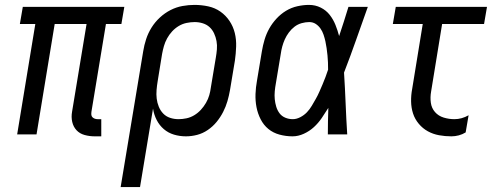

<svg xmlns="http://www.w3.org/2000/svg" viewBox="-20 -548 2040 783"><path d="M393 8H366Q345 8 325 2.5Q305 -3 292 -17Q279 -31 274.5 -51Q270 -71 274 -93L333 -450H203L129 0H50L124 -450H61L73 -520H487L475 -450H412L353 -93Q352 -86 352.5 -80Q353 -74 357 -70Q361 -66 366.5 -64Q372 -62 378 -62H393Z M551 215H472L564 -339Q568 -364 576 -388.5Q584 -413 598 -435.5Q612 -458 632 -476.5Q652 -495 675.5 -507Q699 -519 724 -523.5Q749 -528 773 -528Q802 -528 829.5 -522Q857 -516 879 -500.5Q901 -485 916 -462.5Q931 -440 937.5 -413.5Q944 -387 943 -358Q942 -329 938 -301L918 -181Q914 -158 907.5 -135.5Q901 -113 890 -91.5Q879 -70 863.5 -51Q848 -32 827.5 -18Q807 -4 784 2Q761 8 738 8Q713 8 689.5 1Q666 -6 648 -21.5Q630 -37 619 -58.5Q608 -80 604 -105ZM708 -62Q724 -62 740.5 -65.5Q757 -69 772 -78Q787 -87 799 -100Q811 -113 820 -128.5Q829 -144 833.5 -160Q838 -176 840 -192L860 -312Q863 -329 864.5 -346.5Q866 -364 863 -380.5Q860 -397 853 -412Q846 -427 834.5 -437.5Q823 -448 807 -453Q791 -458 774 -458Q758 -458 741 -454.5Q724 -451 709 -442Q694 -433 682 -420Q670 -407 661.5 -391.5Q653 -376 648.5 -360Q644 -344 641 -328L623 -217Q620 -199 618.5 -181Q617 -163 619 -146Q621 -129 627.5 -113Q634 -97 645.5 -85Q657 -73 673.5 -67.5Q690 -62 708 -62Z M1173 8Q1146 8 1120 1Q1094 -6 1074.5 -22Q1055 -38 1043 -61.5Q1031 -85 1026 -111Q1021 -137 1022 -164.5Q1023 -192 1028 -219L1048 -339Q1052 -363 1059 -386.5Q1066 -410 1078 -431.5Q1090 -453 1107.5 -472Q1125 -491 1146.5 -504Q1168 -517 1192.5 -522.5Q1217 -528 1240 -528Q1266 -528 1288 -517Q1310 -506 1324.5 -487.5Q1339 -469 1348 -446.5Q1357 -424 1363 -401Q1373 -431 1382.5 -460.5Q1392 -490 1401 -520H1480Q1456 -453 1432.5 -386Q1409 -319 1383 -252Q1387 -189 1389.5 -126Q1392 -63 1396 0H1317Q1317 -27 1317.5 -54Q1318 -81 1319 -108Q1306 -87 1292 -66.5Q1278 -46 1260 -29.5Q1242 -13 1219 -2.5Q1196 8 1173 8ZM1174 -62Q1189 -62 1204.5 -70Q1220 -78 1231.5 -90Q1243 -102 1251.5 -116.5Q1260 -131 1268 -145Q1276 -159 1282.5 -174Q1289 -189 1295.5 -204Q1302 -219 1307.5 -234Q1313 -249 1318 -264Q1318 -279 1317.5 -293.5Q1317 -308 1315.5 -322.5Q1314 -337 1312 -351.5Q1310 -366 1307 -379.5Q1304 -393 1299.5 -406.5Q1295 -420 1287 -431.5Q1279 -443 1267.5 -450.5Q1256 -458 1241 -458Q1226 -458 1210 -453.5Q1194 -449 1181 -439Q1168 -429 1158 -415.5Q1148 -402 1141.5 -387.5Q1135 -373 1131 -358Q1127 -343 1125 -328L1105 -208Q1102 -192 1100.5 -175.5Q1099 -159 1100.5 -143.5Q1102 -128 1106.5 -113Q1111 -98 1120 -86Q1129 -74 1143.5 -68Q1158 -62 1174 -62Z M1821 8Q1795 8 1770.5 3.5Q1746 -1 1725 -12.5Q1704 -24 1688 -43Q1672 -62 1664.5 -85Q1657 -108 1656.5 -134Q1656 -160 1661 -186L1704 -450H1582L1594 -520H1966L1954 -450H1783L1738 -174Q1734 -151 1737 -129Q1740 -107 1754 -91Q1768 -75 1789.5 -68.5Q1811 -62 1833 -62Q1848 -62 1862.5 -66Q1877 -70 1891 -78L1879 -8Q1866 0 1851 4Q1836 8 1821 8Z"/></svg>

Font: Iosevka Term Oblique
Style: Regular
Weight: 400
Italic angle: -9°
Monospace: yes
Designer: Belleve Invis
Foundry: Belleve Invis
Version: Version 31.4.0